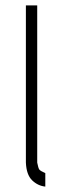

<svg xmlns="http://www.w3.org/2000/svg" viewBox="-20 -693 264 712"><path d="M118 -673V-90Q122 -69 126 -64Q130 -59 148 -51V-1Q120 -4 99 -24.5Q78 -45 76 -90V-673Z"/></svg>

Font: HiLo-Deco
Style: Deco
Weight: 500
Version: Version 001.000